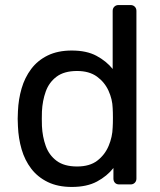

<svg xmlns="http://www.w3.org/2000/svg" viewBox="-20 -730 635 760"><path d="M264 10Q209 10 169 -9.5Q129 -29 103.5 -62.5Q78 -96 65.5 -139Q53 -182 51 -230Q50 -246 50 -260Q50 -274 51 -290Q53 -337 65.5 -380Q78 -423 103.5 -457Q129 -491 169 -510.5Q209 -530 264 -530Q323 -530 362 -509Q401 -488 426 -457V-687Q426 -697 432.5 -703.5Q439 -710 449 -710H497Q507 -710 513.5 -703.5Q520 -697 520 -687V-23Q520 -13 513.5 -6.5Q507 0 497 0H452Q441 0 435 -6.5Q429 -13 429 -23V-65Q404 -33 364 -11.5Q324 10 264 10ZM285 -71Q335 -71 365 -94Q395 -117 410 -152.5Q425 -188 426 -225Q427 -241 427 -263.5Q427 -286 426 -302Q425 -337 409.5 -371Q394 -405 363.5 -427Q333 -449 285 -449Q234 -449 204 -426.5Q174 -404 161 -367.5Q148 -331 146 -289Q145 -260 146 -231Q148 -189 161 -152.5Q174 -116 204 -93.5Q234 -71 285 -71Z"/></svg>

Font: DVN-Rubik
Style: Regular
Weight: 400
Designer: Hubert and Fischer
Foundry: Hubert & Fischer
Version: Version 2.102